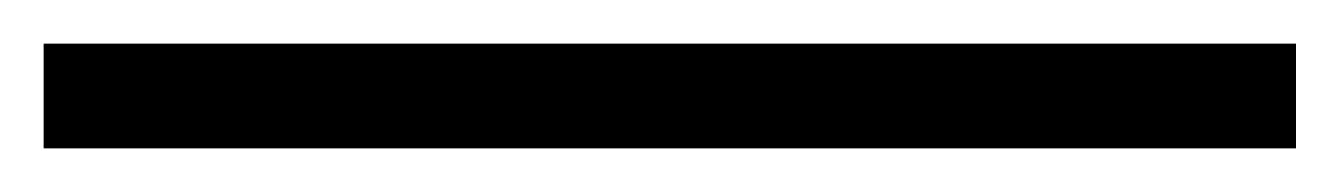

<svg xmlns="http://www.w3.org/2000/svg" viewBox="-25 2 614 88"><path d="M-5 70H569V22H-5Z"/></svg>

Font: Noto Serif CJK KR
Style: Regular
Weight: 400
Designer: Ryoko NISHIZUKA 西塚涼子 (kana & ideographs); Frank Grießhammer (Latin, Greek & Cyrillic); Wenlong ZHANG 张文龙 (bopomofo); San
Foundry: Adobe
Version: Version 2.001;hotconv 1.1.0;makeotfexe 2.6.0